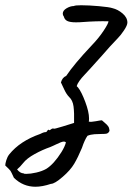

<svg xmlns="http://www.w3.org/2000/svg" viewBox="-110 -412 505 731"><path d="M278 -200 232 -149Q227 -143 213.5 -129Q200 -115 192 -103.5Q184 -92 182 -84L187 -79Q200 -63 214.5 -24.5Q229 14 229 39Q229 48 228 51Q237 53 255 49.5Q273 46 278 46Q282 50 290 56.5Q298 63 302 69Q306 75 306 80L307 84Q307 88 303.5 92Q300 96 295 97Q290 98 278 98Q265 98 250 99Q235 100 223 105Q212 121 202 151Q187 187 172.5 211.5Q158 236 129 261Q98 288 84 288Q51 299 25 299Q-22 299 -57 265Q-67 243 -70 238.5Q-73 234 -90 218Q-90 211 -86 198Q-82 185 -75 176Q-34 125 43 98Q45 97 51.5 94Q58 91 64 91Q67 91 69 87.5Q71 84 73 82.5Q75 81 79 84Q81 83 85.5 79.5Q90 76 96 78Q97 79 128.5 69.5Q160 60 172 56Q173 17 170 -6.5Q167 -30 153 -43Q143 -53 134.5 -71.5Q126 -90 122 -98Q127 -117 142 -123Q172 -168 239 -239Q266 -267 284.5 -295Q303 -323 303 -331Q256 -332 204 -328Q194 -327 179 -327Q157 -327 146.5 -332Q136 -337 133 -349Q129 -354 129 -360Q129 -372 143.5 -380.5Q158 -389 171 -389Q176 -392 199 -392Q228 -392 267 -388.5Q306 -385 318 -381Q339 -376 357 -360.5Q375 -345 375 -326Q375 -316 362.5 -297Q350 -278 338 -266Q307 -234 278 -200ZM141 130Q138 127 133 127Q125 127 103 138Q99 140 93.5 142.5Q88 145 81 148Q52 158 22 174.5Q-8 191 -22 209Q-34 224 -45 233Q-33 248 -20 248Q-20 250 -10 250Q6 250 28 245Q50 240 66 231Q95 213 124 167Q137 146 141 130Z"/></svg>

Font: Caveat
Style: Regular
Weight: 400
Designer: Pablo Impallari
Foundry: Pablo Impallari
Version: Version 1.500; ttfautohint (v1.6)